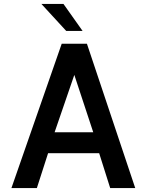

<svg xmlns="http://www.w3.org/2000/svg" viewBox="-20 -954 724 974"><path d="M38 0 293 -732H421L666 0H539L483 -177H224L167 0ZM257 -283H453L357 -574ZM190 -934H302L399 -797H316Z"/></svg>

Font: Exo
Style: DemiBold
Weight: 600
Designer: Natanael Gama
Version: Version 1.00